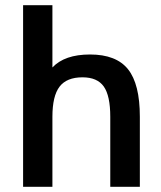

<svg xmlns="http://www.w3.org/2000/svg" viewBox="-20 -720 620 740"><path d="M70 0H69V-700H182V-460Q229 -510 327 -510Q428 -510 473.5 -453Q519 -396 519 -270V0H405V-270Q405 -351 380 -386.5Q355 -422 298 -422Q237 -422 209.5 -386Q182 -350 182 -270V0Z"/></svg>

Font: Fivo Sans Med
Style: Regular
Weight: 450
Designer: Alexander Slobzheninov
Foundry: Alexander Slobzheninov
Version: 1.0